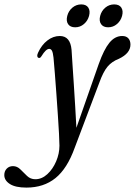

<svg xmlns="http://www.w3.org/2000/svg" viewBox="-146 -606 613 872"><path d="M302.5 -315.5Q326 -381.5 351 -412Q376 -442.5 409 -442.5Q427.5 -442.5 437 -431.8Q446.5 -421 446.5 -403.5Q446.5 -364 394 -339Q362.5 -327 342.8 -303.8Q323 -280.5 305 -230.5L193.5 64.5Q159.5 159.5 106 202.8Q52.5 246 -26 246Q-75.5 246 -101 229.8Q-126.5 213.5 -126.5 189Q-126.5 171.5 -115.5 160Q-104.5 148.5 -87 148.5Q-68 148.5 -53.2 163.5Q-38.5 178.5 -23 193.2Q-7.5 208 14.5 208Q44 208 69 185Q94 162 109 126.8Q124 91.5 124 55.5Q124 38.5 122 1.2Q120 -36 116.8 -83.5Q113.5 -131 110 -180.8Q106.5 -230.5 103 -273.8Q99.5 -317 97 -344.5Q94.5 -367 90 -375.5Q85.5 -384 77.5 -384Q62.5 -384 42.5 -351Q36 -340 28.5 -343.5Q18.5 -348.5 27 -367Q43 -402 69.2 -422.2Q95.5 -442.5 125.5 -442.5Q173.5 -442.5 179 -379.5Q180.5 -354.5 183.2 -313.8Q186 -273 189.2 -223.8Q192.5 -174.5 195.5 -123.2Q198.5 -72 201 -25.5ZM195.5 -482Q173 -482 163.2 -496.5Q153.5 -511 159.5 -534Q165.5 -557 183 -571.5Q200.5 -586 223 -586Q245.5 -586 255 -571.5Q264.5 -557 258.5 -534Q252.5 -511.5 235.2 -496.8Q218 -482 195.5 -482ZM345 -482Q323 -482 313 -496.5Q303 -511 309 -534Q315 -557 332.5 -571.5Q350 -586 372.5 -586Q395.5 -586 405 -571.5Q414.5 -557 408.5 -534Q402.5 -511.5 385.2 -496.8Q368 -482 345 -482Z"/></svg>

Font: Fraunces 144pt S050
Style: Italic
Weight: 400
Italic angle: -16°
Version: Version 1.000; ttfautohint (v1.8.3)